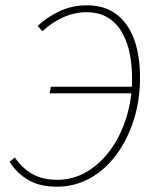

<svg xmlns="http://www.w3.org/2000/svg" viewBox="-20 -692 579 724"><path d="M194 12Q131 12 88 -12.5Q45 -37 16 -82L36 -98Q65 -56 103.5 -35Q142 -14 196 -14Q256 -14 307.5 -44.5Q359 -75 397 -127.5Q435 -180 456.5 -249Q478 -318 478 -394Q478 -513 434 -579.5Q390 -646 306 -646Q261 -646 217 -626Q173 -606 140 -574L122 -594Q155 -626 203 -649Q251 -672 308 -672Q372 -672 416.5 -640Q461 -608 484.5 -547Q508 -486 508 -398Q508 -314 484.5 -240Q461 -166 419 -109Q377 -52 319.5 -20Q262 12 194 12ZM167 -340 172 -365H499L493 -340Z"/></svg>

Font: Source Sans 3
Style: Italic
Weight: 200
Italic angle: -11°
Designer: Paul D. Hunt
Foundry: Adobe
Version: Version 3.046;hotconv 1.0.118;makeotfexe 2.5.65603